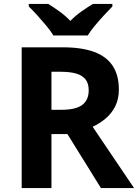

<svg xmlns="http://www.w3.org/2000/svg" viewBox="-20 -954 700 974"><path d="M298 -714Q395 -714 458 -690.5Q521 -667 552 -619.5Q583 -572 583 -500Q583 -451 564.5 -414.5Q546 -378 515.5 -352.5Q485 -327 450 -311L660 0H492L322 -274H241V0H90V-714ZM287 -590H241V-397H290Q365 -397 397.5 -422Q430 -447 430 -496Q430 -530 414.5 -550.5Q399 -571 367.5 -580.5Q336 -590 287 -590ZM251 -774Q237 -797 214.5 -824Q192 -851 168.5 -877Q145 -903 126 -921V-934H225Q251 -918 281 -896.5Q311 -875 337 -848Q363 -875 394 -896.5Q425 -918 451 -934H550V-921Q532 -903 508 -877Q484 -851 461.5 -824Q439 -797 425 -774Z"/></svg>

Font: Noto Sans Devanagari
Style: Bold
Weight: 700
Version: Version 2.003